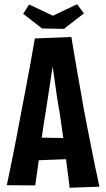

<svg xmlns="http://www.w3.org/2000/svg" viewBox="-20 -879 498 904"><path d="M308 5Q301 -50 293.5 -109Q286 -168 278 -228.5Q270 -289 261 -348Q253 -391 247 -432Q241 -473 236 -510Q231 -547 226 -579.5Q221 -612 217 -639L144 -698L316 -705Q323 -664 330 -621.5Q337 -579 344.5 -536Q352 -493 360 -449.5Q368 -406 375 -363Q388 -296 400.5 -231.5Q413 -167 425 -109Q437 -51 448 0ZM122 -123V-232L330 -228V-131ZM146 -6 12 -7Q22 -55 33.5 -110.5Q45 -166 57 -228.5Q69 -291 81 -356Q92 -413 103 -471Q114 -529 124.5 -586.5Q135 -644 144 -698L316 -705L239 -631Q233 -598 226 -554Q219 -510 211.5 -458.5Q204 -407 195 -351Q185 -293 177 -233.5Q169 -174 161.5 -116.5Q154 -59 146 -6ZM281 -743 178 -745 89 -814 117 -858 229 -805 343 -859 375 -816Z"/></svg>

Font: Truculenta ExtraBold
Style: Regular
Weight: 800
Version: Version 1.002